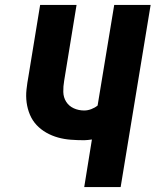

<svg xmlns="http://www.w3.org/2000/svg" viewBox="-20 -755 640 775"><path d="M320 0 351 -192Q343 -191 335 -190Q327 -189 320 -189Q293 -189 266 -191Q239 -193 214 -200Q189 -207 167 -219.5Q145 -232 128 -250Q111 -268 101 -291.5Q91 -315 87.5 -341Q84 -367 87 -394Q90 -421 95 -448L142 -735H289L239 -429Q235 -406 235.5 -384Q236 -362 247 -344.5Q258 -327 277.5 -318Q297 -309 320 -309Q334 -309 348.5 -314.5Q363 -320 374 -329L441 -735H588L467 0Z"/></svg>

Font: Iosevka Heavy Extended Oblique
Style: Regular
Weight: 900
Width: 7
Italic angle: -9°
Monospace: yes
Designer: Belleve Invis
Foundry: Belleve Invis
Version: Version 32.5.0; ttfautohint (v1.8.4)